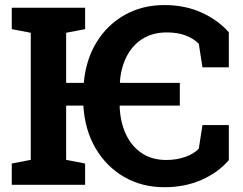

<svg xmlns="http://www.w3.org/2000/svg" viewBox="-20 -742 974 771"><path d="M640.1 9.8Q549.8 9.8 478.5 -31.5Q407.2 -72.8 364.3 -145.8Q321.3 -218.8 314.9 -314.5Q314.9 -315.4 314.9 -316.2Q314.9 -316.9 314.9 -317.9H245.6V-100.1L321.8 -85.4V0H27.3V-85.4L103.5 -100.1V-610.4L27.3 -625V-710.9H103.5H245.6H321.8V-625L245.6 -610.4V-409.2H316.4Q324.7 -502 367.7 -572.3Q410.6 -642.6 481 -682.1Q551.3 -721.7 640.1 -721.7Q722.7 -721.7 789.1 -691.7Q855.5 -661.6 898.9 -612.3V-471.7H793L778.3 -566.4Q757.3 -587.4 725.3 -599.6Q693.4 -611.8 649.9 -611.8Q594.2 -611.8 553.7 -586.9Q513.2 -562 489.5 -517.1Q465.8 -472.2 461.4 -412.1L462.9 -409.2H702.1V-317.9H461.4L460.4 -315.4Q462.9 -251 485.8 -202.4Q508.8 -153.8 549.8 -126.7Q590.8 -99.6 647.5 -99.6Q689.5 -99.6 724.4 -112.1Q759.3 -124.5 778.3 -145L793 -239.7H898.9V-99.1Q856.4 -49.3 789.6 -19.8Q722.7 9.8 640.1 9.8Z"/></svg>

Font: Robotiche
Style: Bold
Weight: 700
Designer: Google
Version: Version 2.001